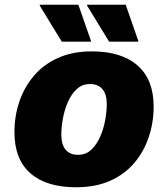

<svg xmlns="http://www.w3.org/2000/svg" viewBox="-20 -780 702 811"><path d="M41 -222Q41 -289 61.5 -350Q82 -411 122.5 -459Q163 -507 224.5 -535Q286 -563 368 -563Q493 -563 561 -503.5Q629 -444 629 -330Q629 -263 608.5 -201.5Q588 -140 547.5 -92Q507 -44 445.5 -16.5Q384 11 301 11Q176 11 108.5 -48Q41 -107 41 -222ZM239 -211Q239 -170 257 -148Q275 -126 309 -126Q343 -126 366 -148Q389 -170 403.5 -203.5Q418 -237 424.5 -273.5Q431 -310 431 -340Q431 -381 413 -403Q395 -425 360 -425Q327 -425 304 -403.5Q281 -382 266.5 -348.5Q252 -315 245.5 -278Q239 -241 239 -211ZM241 -604 148 -756V-760H311L364 -608V-604ZM441 -604 348 -756V-760H511L564 -608V-604Z"/></svg>

Font: Kufam ExtraBold
Style: Italic
Weight: 800
Italic angle: -11°
Designer: Artur Schmal
Foundry: Original Type
Version: Version 1.301; ttfautohint (v1.8.3)